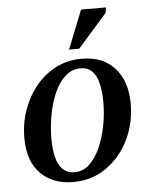

<svg xmlns="http://www.w3.org/2000/svg" viewBox="-51 -719 603 772"><g transform="rotate(-5 251.0 -333.0)"><path d="M214 11Q132 11 82.5 -38.5Q33 -88 33 -182Q33 -242 52 -295.5Q71 -349 105 -390.5Q139 -432 186 -456Q233 -480 290 -480Q376 -480 423.5 -426.5Q471 -373 471 -283Q471 -203 438 -136.5Q405 -70 347 -29.5Q289 11 214 11ZM224 -28Q257 -28 282.5 -52Q308 -76 325.5 -115Q343 -154 352.5 -202Q362 -250 362 -299Q362 -338 355 -370.5Q348 -403 330.5 -422.5Q313 -442 282 -442Q247 -442 220.5 -418Q194 -394 176.5 -354.5Q159 -315 150 -266.5Q141 -218 141 -169Q141 -131 148 -99Q155 -67 173 -47.5Q191 -28 224 -28ZM284 -521H243L305 -677H406L402 -655Z"/></g></svg>

Font: STIX Two Text Medium
Style: Italic
Weight: 500
Italic angle: -12°
Designer: Ross Mills, John Hudson & Paul Hanslow, Tiro Typeworks Ltd; with prior portions MicroPress Inc. and Coen Hoffman, Elsevi
Foundry: Tiro Typeworks Ltd
Version: Version 2.13 b171